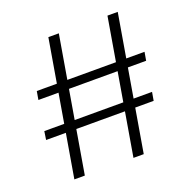

<svg xmlns="http://www.w3.org/2000/svg" viewBox="-129 -841 976 983"><g transform="rotate(-20 359.0 -350.0)"><path d="M293 -715 169 15H112L236 -715ZM614 -715 490 15H434L558 -715ZM673 -476 665 -430H78L86 -476ZM639 -270 631 -224H45L52 -270Z"/></g></svg>

Font: Pathway Extreme 8pt Thin 12pt ExtraLight
Style: Regular
Weight: 250
Version: Version 1.001;gftools[0.9.26]